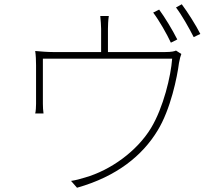

<svg xmlns="http://www.w3.org/2000/svg" viewBox="-20 -851 1040 900"><path d="M919 -692C899 -732 859 -795 832 -831L805 -816C833 -779 865 -722 888 -677L919 -692ZM811 -666C789 -710 752 -771 726 -806L698 -792C726 -755 762 -692 781 -651L811 -666ZM718 -238C780 -338 811 -492 819 -556C822 -574 827 -591 830 -598L805 -614C799 -611 786 -607 753 -607H486V-716C486 -729 487 -757 490 -776H450C452 -757 454 -729 454 -716V-607H231C199 -607 169 -610 145 -612C148 -593 149 -566 149 -546V-364C149 -352 148 -329 145 -319H184C182 -330 181 -352 181 -365V-576H787C781 -494 746 -347 688 -251C622 -142 498 -53 379 -19C357 -12 334 -6 313 -3L341 29C529 -24 648 -123 718 -238Z"/></svg>

Font: Glow Sans SC Normal ExtraLight
Style: Regular
Weight: 200
Designer: Ryoko NISHIZUKA (kana, bopomofo & ideographs); Paul D. Hunt (Latin, Greek & Cyrillic); Sandoll Communications, Soo-young
Version: Version 0.93